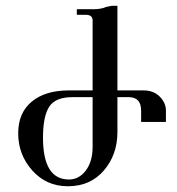

<svg xmlns="http://www.w3.org/2000/svg" viewBox="-20 -649 614 665"><path d="M554.7 -226.6H468.8V-265.6Q468.8 -312.5 425.8 -312.5H386.7V-191.4Q386.7 -113.3 339.8 -58.6Q293 -3.9 214.8 -3.9Q140.6 -3.9 91.8 -58.6Q43 -113.3 43 -187.5Q43 -257.8 89.8 -296.9Q136.7 -335.9 218.8 -335.9H300.8V-578.1Q300.8 -597.7 277.3 -597.7H246.1V-617.2H308.6Q316.4 -617.2 328.1 -619.1Q339.8 -621.1 347.7 -625L367.2 -628.9H386.7V-335.9H476.6Q511.7 -335.9 533.2 -314.5Q554.7 -293 554.7 -265.6ZM300.8 -140.6V-312.5H230.5Q171.9 -312.5 150.4 -279.3Q128.9 -246.1 128.9 -171.9Q128.9 -27.3 218.8 -27.3Q253.9 -27.3 277.3 -58.6Q300.8 -89.8 300.8 -140.6Z"/></svg>

Font: 和音 by 宁静之雨，公众号njzyshare
Style: Regular
Weight: 400
Designer: Steve Matteson
Foundry: Ascender Corporation
Version: Version 6.00;June 8, 2018;FontCreator 11.0.0.2388 32-bit